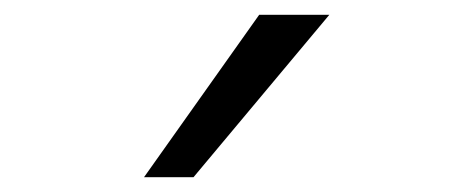

<svg xmlns="http://www.w3.org/2000/svg" viewBox="-20 -800 640 260"><path d="M426 -780H331L175 -560H242Z"/></svg>

Font: CommitMonoV142 ExtLt
Style: Regular
Weight: 200
Monospace: yes
Designer: Eigil Nikolajsen
Foundry: Eigil Nikolajsen
Version: Version 1.142